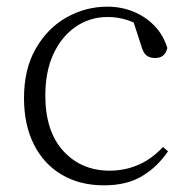

<svg xmlns="http://www.w3.org/2000/svg" viewBox="-20 -542 567 576"><path d="M292 14Q220 14 166 -17.5Q112 -49 82 -108Q52 -167 52 -248Q52 -335 87.5 -396.5Q123 -458 180 -490Q237 -522 302 -522Q344 -522 380.5 -507Q417 -492 443.5 -464.5Q470 -437 482 -398Q475 -368 446 -368Q428 -368 418.5 -376.5Q409 -385 404 -404L376 -490L419 -452Q388 -474 360 -482.5Q332 -491 303 -491Q250 -491 207.5 -462Q165 -433 140.5 -380.5Q116 -328 116 -255Q116 -148 170 -89Q224 -30 309 -30Q354 -30 394 -47Q434 -64 469 -101L484 -88Q452 -41 406 -13.5Q360 14 292 14Z"/></svg>

Font: Early Summer Mincho VF
Style: Regular
Weight: 250
Designer: GuiWonder
Version: Version 1.002